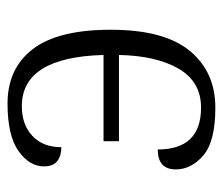

<svg xmlns="http://www.w3.org/2000/svg" viewBox="-61 -523 592 510"><g transform="rotate(-90 235.0 -268.0)"><path d="M40 -97Q40 -145 93 -145Q93 -30 204 -30Q273 -30 307.5 -89.5Q342 -149 344 -248H115V-289H344Q338 -506 208 -506Q159 -506 129 -478Q99 -450 99 -401Q76 -401 62 -412Q48 -423 48 -447Q48 -486 89 -515Q130 -544 215 -544Q308 -544 359.5 -477Q411 -410 411 -270Q411 -128 355 -60Q299 8 204 8Q114 8 77 -24Q40 -56 40 -97Z"/></g></svg>

Font: Noto Serif Light
Style: Regular
Weight: 300
Designer: Monotype Design Team
Foundry: Monotype Imaging Inc.
Version: Version 1.001